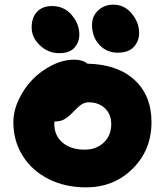

<svg xmlns="http://www.w3.org/2000/svg" viewBox="-20 -788 704 820"><path d="M481.9 -563Q435.5 -563 404.3 -596.7Q373 -630.4 373 -682.1Q373 -719.2 399.4 -743.7Q425.8 -768.1 463.9 -768.1Q511.7 -768.1 543 -729.7Q574.2 -691.4 574.2 -647.9Q574.2 -612.3 551.5 -587.6Q528.8 -563 481.9 -563ZM232.9 -561Q185.5 -561 150.4 -594.5Q115.2 -627.9 115.2 -670.9Q115.2 -713.4 138.4 -737.8Q161.6 -762.2 202.1 -762.2Q253.9 -762.2 286.4 -723.9Q318.8 -685.5 318.8 -641.1Q318.8 -607.4 297.9 -584.2Q276.9 -561 232.9 -561ZM347.2 12.2Q258.3 12.2 187.5 -23.4Q116.7 -59.1 76.9 -122.6Q37.1 -186 37.1 -266.1Q37.1 -314 60.1 -362.8Q83 -411.6 119.4 -449Q155.8 -486.3 203.4 -509.8Q251 -533.2 296.9 -533.2Q333 -533.2 353 -516.1Q482.4 -513.2 554.7 -446.5Q627 -379.9 627 -266.1Q627 -147.5 546.6 -67.6Q466.3 12.2 347.2 12.2ZM211.9 -258.8Q211.9 -209 247.1 -179Q282.2 -148.9 341.8 -148.9Q391.6 -148.9 423.3 -179.2Q455.1 -209.5 455.1 -257.8Q455.1 -299.8 428.2 -325.4Q401.4 -351.1 358.9 -351.1Q354.5 -351.1 350.3 -350.6Q346.2 -350.1 342 -348.4Q337.9 -346.7 335 -345.7Q332 -344.7 327.4 -341.3Q322.8 -337.9 320.8 -336.7Q318.8 -335.4 313.5 -330.3Q308.1 -325.2 306.4 -323.5Q304.7 -321.8 298.3 -315.4Q292 -309.1 290 -307.1Q268.6 -285.6 252.4 -277.3Q236.3 -269 212.9 -269Q211.9 -266.1 211.9 -258.8Z"/></svg>

Font: Shantell Sans Normal
Style: Regular
Weight: 800
Designer: Stephen Nixon, Anya Danilova, Shantell Martin
Foundry: Arrow Type
Version: Version 1.006;[559af2be0]